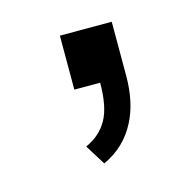

<svg xmlns="http://www.w3.org/2000/svg" viewBox="-52 -767 341 344"><g transform="rotate(-15 118.5 -595.0)"><path d="M85.4 -615.7V-715.8H181.6V-615.7Q181.6 -566.4 163.6 -531.7Q143.6 -492.7 103 -474.1L79.6 -511.7Q106.9 -523.9 120.1 -547.6Q133.3 -571.3 133.3 -615.7Z"/></g></svg>

Font: Arian AMU
Style: Regular
Weight: 400
Designer: Ruben Hakobyan (Tarumian)
Foundry: Ruben Hakobyan (Tarumian)
Version: Version 4.003